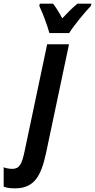

<svg xmlns="http://www.w3.org/2000/svg" viewBox="-147 -786 518 1046"><path d="M122 -606H230C253 -644 317 -722 349 -755L351 -766H275C252 -748 224 -720 192 -686C174 -721 156 -748 142 -766H70L67 -754C86 -714 112 -645 122 -606ZM-64 240C43 240 78 167 104 47L229 -545H110L-13 38C-28 109 -41 134 -81 134C-94 134 -115 131 -127 125V231C-106 239 -86 240 -64 240Z"/></svg>

Font: Noto Sans ExtraCondensed
Style: Bold Italic
Weight: 700
Width: 2
Italic angle: -12°
Designer: Monotype Design Team
Foundry: Monotype Imaging Inc.
Version: Version 2.013